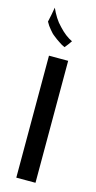

<svg xmlns="http://www.w3.org/2000/svg" viewBox="-106 -657 345 689"><g transform="rotate(15 66.5 -312.5)"><path d="M98.6 -524.4Q98.6 -524.4 98.6 -524.4Q98.6 -524.4 98.6 -524.4Q85.9 -530.3 73.2 -540Q60.5 -549.8 47.9 -563.5Q35.2 -576.2 25.4 -591.8Q15.6 -607.4 7.8 -625Q7.8 -625 2.9 -597.7Q-2.9 -570.3 -2.9 -570.3Q-2.9 -570.3 -2.9 -570.3Q-2.9 -570.3 -2.9 -570.3Q4.9 -555.7 14.6 -544.9Q23.4 -533.2 34.2 -525.4Q44.9 -516.6 55.7 -509.8Q66.4 -502 78.1 -497.1Q78.1 -497.1 88.9 -510.7Q98.6 -524.4 98.6 -524.4ZM103.5 0Q103.5 0 103.5 -58.6Q103.5 -117.2 103.5 -192.4Q103.5 -252.9 103.5 -312.5Q103.5 -371.1 103.5 -409.2Q103.5 -429.7 103.5 -441.4Q103.5 -453.1 103.5 -453.1Q103.5 -453.1 68.4 -453.1Q32.2 -453.1 32.2 -453.1Q32.2 -453.1 32.2 -394.5Q32.2 -335.9 32.2 -260.7Q32.2 -227.5 32.2 -195.3Q32.2 -162.1 32.2 -131.8Q32.2 -76.2 32.2 -38.1Q32.2 0 32.2 0Q32.2 0 68.4 0Q103.5 0 103.5 0Z"/></g></svg>

Font: AgendaMediumCondGoodkids
Style: AgendaMediumCondGoodkids
Weight: 500
Designer: ""
Version: ""